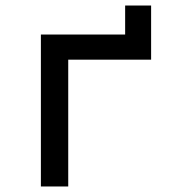

<svg xmlns="http://www.w3.org/2000/svg" viewBox="-20 -675 640 695"><path d="M128 0V-550H433V-655H527V-459H227V0Z"/></svg>

Font: JetBrains Mono NL Medium
Style: Regular
Weight: 500
Monospace: yes
Designer: Philipp Nurullin, Konstantin Bulenkov
Foundry: JetBrains
Version: Version 2.305; ttfautohint (v1.8.4.7-5d5b)